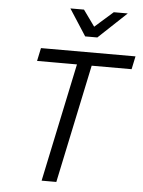

<svg xmlns="http://www.w3.org/2000/svg" viewBox="-62 -991 775 1040"><g transform="rotate(5 326.0 -471.5)"><path d="M204 0 342 -654H422L284 0ZM123 -644 138 -715H652L637 -644ZM371 -799 278 -943H352L444 -815H369L514 -943H590L437 -799Z"/></g></svg>

Font: Wix Madefor Text
Style: Italic
Weight: 400
Italic angle: -12°
Designer: Dalton Maag Ltd
Foundry: Dalton Maag Ltd
Version: Version 3.100